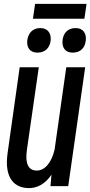

<svg xmlns="http://www.w3.org/2000/svg" viewBox="-20 -925 464 985"><path d="M160 -905 149 -829H413L424 -905ZM172 -655C215 -655 236 -683 240 -718C243 -752 227 -781 187 -781C145 -781 124 -752 120 -718C116 -683 132 -655 172 -655ZM353 -655C396 -655 417 -683 420 -718C424 -752 408 -781 368 -781C325 -781 304 -752 301 -718C297 -683 313 -655 353 -655ZM320 -580 260 -157C245 -94 212 -50 169 -50C125 -50 108 -86 118 -156L179 -580H81L19 -140C0 -7 57 40 129 40C168 40 211 21 244 -29L239 30H330L417 -580Z"/></svg>

Font: Smiley Sans Oblique
Style: Regular
Weight: 400
Italic angle: -8°
Designer: oooooohmygosh, Nagisa Chen, Janine Sui, Heda Shi, Jian Li
Foundry: atelierAnchor
Version: Version 2.0.1